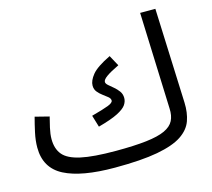

<svg xmlns="http://www.w3.org/2000/svg" viewBox="-105 -840 1091 987"><g transform="rotate(-15 441.0 -346.5)"><path d="M390 21 416 -61Q515 -61 579 -68.5Q643 -76 678.5 -92.5Q714 -109 727.5 -135.5Q741 -162 739 -200L720 -714H801L821 -209Q823 -156 808 -113.5Q793 -71 748 -41Q703 -11 617 5Q531 21 390 21ZM364 -204 345 -267Q408 -284 435 -294.5Q462 -305 462 -317Q462 -328 450.5 -337.5Q439 -347 424.5 -357.5Q410 -368 398.5 -382Q387 -396 387 -416Q387 -442 412 -473Q437 -504 511 -540L542 -483Q496 -461 474.5 -445.5Q453 -430 453 -418Q453 -409 464.5 -399Q476 -389 490.5 -377Q505 -365 516.5 -349.5Q528 -334 528 -313Q528 -294 516 -276.5Q504 -259 469 -241Q434 -223 364 -204ZM390 21Q212 21 121 -26Q30 -73 30 -182Q30 -219 39 -260.5Q48 -302 58 -339L133 -320Q127 -298 119.5 -264.5Q112 -231 112 -205Q112 -153 138.5 -121.5Q165 -90 231 -75.5Q297 -61 416 -61L436 -11Z"/></g></svg>

Font: Noto IKEA Arabic
Style: Regular
Weight: 400
Designer: Monotype Design Team
Foundry: Monotype Imaging Inc.
Version: Version 1.200